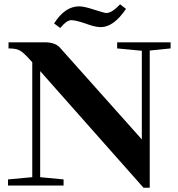

<svg xmlns="http://www.w3.org/2000/svg" viewBox="-20 -859 825 889"><path d="M446.8 -733.4Q419.9 -733.4 377.4 -749.5Q330.6 -765.6 310.1 -765.6Q288.6 -765.6 258.8 -729.5L230.5 -750.5Q280.8 -829.6 346.2 -829.6Q369.6 -829.6 415 -814.5Q463.4 -798.8 472.7 -798.8Q498 -798.8 536.1 -838.9L563.5 -817.9Q506.3 -733.4 446.8 -733.4ZM17.1 0V-28.3L129.4 -38.6V-570.8L124 -576.7Q89.4 -615.7 72 -625.2Q54.7 -634.8 19.5 -634.8V-663.1H187Q234.9 -663.1 256.8 -639.2L636.7 -213.4V-624L522.5 -634.8V-663.1H770V-634.8L673.3 -625V10.3H644.5L166 -529.8V-38.6L274.4 -28.3V0Z"/></svg>

Font: Elstob
Style: Bold
Weight: 700
Designer: Peter S. Baker
Version: Version 1.015